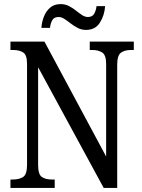

<svg xmlns="http://www.w3.org/2000/svg" viewBox="-20 -917 695 937"><path d="M31 0V-41H43Q74 -41 93 -53.5Q112 -66 112 -113V-605Q112 -649 93 -661Q74 -673 45 -673H31V-714H197L498 -153V-605Q498 -648 479 -660.5Q460 -673 431 -673H418V-714H633V-673H618Q589 -673 570.5 -660Q552 -647 552 -601V0H486L166 -589V-113Q166 -66 184 -53.5Q202 -41 232 -41H247V0ZM400 -771Q378 -771 359.5 -780.5Q341 -790 325 -802.5Q309 -815 294.5 -824.5Q280 -834 266 -834Q243 -834 234.5 -817.5Q226 -801 224 -781H182Q184 -810 194.5 -836.5Q205 -863 225 -880Q245 -897 276 -897Q298 -897 316.5 -887.5Q335 -878 350.5 -865.5Q366 -853 380.5 -843.5Q395 -834 409 -834Q431 -834 440 -850.5Q449 -867 451 -887H493Q490 -842 467.5 -806.5Q445 -771 400 -771Z"/></svg>

Font: Noto Serif Sinhala Condensed
Style: Regular
Weight: 400
Width: 3
Designer: Jelle Bosma - Monotype Design Team
Foundry: Monotype Imaging Inc.
Version: Version 2.007; ttfautohint (v1.8.4.7-5d5b)